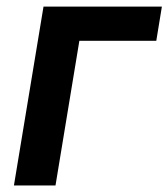

<svg xmlns="http://www.w3.org/2000/svg" viewBox="-20 -566 514 586"><path d="M474.1 -545.9 457 -441.4H222.2L149.4 0H22.5L112.8 -545.9Z"/></svg>

Font: Inter SemiBold
Style: Italic
Weight: 600
Italic angle: -9.3988°
Designer: Rasmus Andersson
Foundry: rsms
Version: Version 4.001;git-66647c0bb